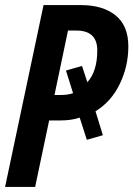

<svg xmlns="http://www.w3.org/2000/svg" viewBox="-22 -734 524 754"><path d="M245 -614H278Q360 -614 360 -536Q360 -454 321 -411L300 -475L237 -457L265 -368Q244 -361 217 -361H192ZM116 0 171 -261H215Q258 -261 291 -272L319 -185L382 -203L353 -297Q415 -335 448.5 -404.5Q482 -474 482 -552Q482 -633 432 -673.5Q382 -714 296 -714H149L-2 0Z"/></svg>

Font: Noto Sans Display Condensed
Style: Bold Italic
Weight: 700
Width: 3
Designer: Monotype Design team
Foundry: Monotype Imaging Inc.
Version: 1.000